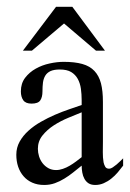

<svg xmlns="http://www.w3.org/2000/svg" viewBox="-20 -525 375 552"><path d="M334 -48.8Q327.1 -39.6 318.6 -29.5Q310.1 -19.5 300 -11.5Q290 -3.4 278.3 1.7Q266.6 6.8 253.9 6.8Q242.2 6.8 234.6 2Q227.1 -2.9 222.7 -11Q218.3 -19 216.6 -28.8Q214.8 -38.6 214.8 -48.8Q202.6 -39.1 190.4 -29.3Q178.2 -19.5 165 -11.5Q151.9 -3.4 137.7 1.7Q123.5 6.8 106.9 6.8Q87.9 6.8 73 0.2Q58.1 -6.3 47.9 -18.1Q37.6 -29.8 32.2 -45.7Q26.9 -61.5 26.9 -80.1Q26.9 -100.6 36.4 -117.7Q45.9 -134.8 61.5 -148.9Q77.1 -163.1 97.2 -174.6Q117.2 -186 138.2 -195.1Q159.2 -204.1 179.2 -210.9Q199.2 -217.8 214.8 -223.1V-236.8Q214.8 -253.9 212.6 -269.8Q210.4 -285.6 203.6 -298.1Q196.8 -310.5 184.6 -317.9Q172.4 -325.2 151.9 -325.2Q135.3 -325.2 125.2 -320.6Q115.2 -315.9 110.1 -307.4Q105 -298.8 103.5 -287.4Q102.1 -275.9 102.1 -262.2Q102.1 -245.6 95.7 -236.3Q89.4 -227.1 70.8 -227.1Q53.7 -227.1 46.9 -236.8Q40 -246.6 40 -262.2Q40 -285.2 52.2 -301.3Q64.5 -317.4 82.8 -327.6Q101.1 -337.9 122.6 -342.5Q144 -347.2 163.1 -347.2Q194.8 -347.2 216.6 -341.1Q238.3 -335 251.5 -321Q264.6 -307.1 270.3 -285.4Q275.9 -263.7 275.9 -231.9V-117.2Q275.9 -103 275.6 -87.4Q275.4 -71.8 277.8 -58.1Q279.3 -51.3 282.5 -45.7Q285.6 -40 293.9 -40Q298.3 -40 304 -43.7Q309.6 -47.4 315.4 -52.2Q321.3 -57.1 326.4 -62.3Q331.5 -67.4 334 -69.8ZM214.8 -202.1Q198.2 -195.3 176.3 -186.3Q154.3 -177.2 135 -164.8Q115.7 -152.3 102.3 -135.7Q88.9 -119.1 88.9 -97.2Q88.9 -86.4 92.3 -75.4Q95.7 -64.5 102.5 -55.7Q109.4 -46.9 119.1 -41.5Q128.9 -36.1 141.1 -36.1Q150.9 -36.1 160.9 -39.6Q170.9 -43 180.4 -48.6Q189.9 -54.2 198.7 -60.8Q207.5 -67.4 214.8 -73.2ZM255.9 -379.4 164.1 -457.5 71.8 -379.4H45.9L141.1 -505.4H188L281.7 -379.4Z"/></svg>

Font: Scheherazade Urdu
Style: Regular
Weight: 400
Designer: SIL International
Foundry: SIL International
Version: Version 1.005 (build 117/117)